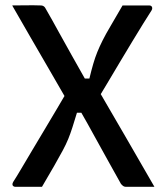

<svg xmlns="http://www.w3.org/2000/svg" viewBox="-20 -721 640 741"><path d="M466 0Q462 0 458.5 -1.5Q455 -3 452.5 -5.5Q450 -8 447 -11Q426 -49 399 -97Q372 -145 344.5 -195.5Q317 -246 291 -291L239 -333Q204 -394 168.5 -455Q133 -516 97.5 -577.5Q62 -639 27 -700Q55 -700 82 -700.5Q109 -701 137 -700Q142 -700 145.5 -698.5Q149 -697 151.5 -694.5Q154 -692 156 -688Q182 -643 207 -597Q232 -551 258 -505.5Q284 -460 309 -415L360 -373Q413 -282 467.5 -188Q522 -94 576 0Q549 0 521 0Q493 0 466 0ZM556 -700Q561 -700 564 -697.5Q567 -695 567.5 -690.5Q568 -686 565 -681Q552 -661 532.5 -629.5Q513 -598 490 -560Q467 -522 442.5 -481Q418 -440 394 -399.5Q370 -359 348 -323L280 -418H325Q333 -451 340 -475Q347 -499 355.5 -520Q364 -541 376 -565Q388 -589 407 -621Q426 -653 453 -700Q479 -700 505 -700Q531 -700 556 -700ZM39 0Q35 0 31.5 -2.5Q28 -5 28 -9.5Q28 -14 31 -19Q44 -39 62.5 -70.5Q81 -102 104 -140.5Q127 -179 151.5 -220Q176 -261 200 -301.5Q224 -342 245 -378L319 -286H277Q267 -253 259.5 -229.5Q252 -206 243.5 -185Q235 -164 222 -140Q209 -116 190 -82.5Q171 -49 142 0Q118 0 91.5 0Q65 0 39 0Z"/></svg>

Font: Recursive Monospace Medium
Style: Regular
Weight: 500
Version: Version 1.047